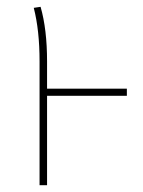

<svg xmlns="http://www.w3.org/2000/svg" viewBox="-20 -543 420 563"><path d="M352 -262H118V0H96V-363Q96 -454 79 -520L99 -523Q118 -457 118 -363V-283H352Z"/></svg>

Font: Fira Sans Extra Condensed Thin
Style: Regular
Weight: 250
Width: 1
Designer: Carrois Corporate & Edenspiekermann AG
Foundry: Carrois Corporate GbR & Edenspiekermann AG
Version: Version 4.203